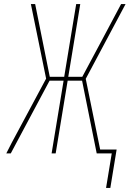

<svg xmlns="http://www.w3.org/2000/svg" viewBox="-20 -755 640 945"><path d="M502 170 530 0H456L384 -358H313L254 0H234L293 -358H224L33 0H11L38 -53L207 -368L132 -735H153L225 -377H296L355 -735H375L316 -377H385Q433 -466 480.5 -555.5Q528 -645 576 -735H598L402 -367L473 -19H554L523 170Z"/></svg>

Font: Iosevka Thin Extended
Style: Italic
Weight: 100
Width: 7
Italic angle: -9°
Monospace: yes
Designer: Belleve Invis
Foundry: Belleve Invis
Version: Version 32.5.0; ttfautohint (v1.8.4)